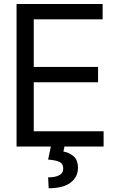

<svg xmlns="http://www.w3.org/2000/svg" viewBox="-20 -748 591 980"><path d="M64.5 0V-727.5H503.9V-649.4H152.3V-406.2H480.5V-328.1H152.3V-78.1H508.8V0ZM240.2 -2.9H309.6L303.7 25.4Q331.5 29.8 354.7 48.8Q377.9 67.9 377.9 109.4Q377.9 155.3 340.1 184.1Q302.2 212.9 228.5 212.9L225.6 157.2Q258.8 157.7 280.8 147.2Q302.7 136.7 302.7 112.3Q302.7 87.9 284.4 78.9Q266.1 69.8 225.6 66.4Z"/></svg>

Font: Inter Tight
Style: Regular
Weight: 400
Designer: Rasmus Andersson
Foundry: rsms
Version: Version 3.002